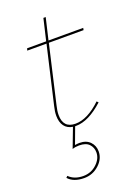

<svg xmlns="http://www.w3.org/2000/svg" viewBox="-140 -554 616 852"><g transform="rotate(-20 167.5 -128.0)"><path d="M100 -108Q94 -84 94 -65Q94 -3 152 -3Q209 -3 273 -64L280 -57Q210 7 150 7H146L117 85Q131 83 138 83Q170 83 188 101.5Q206 120 206 147Q206 183 176 210Q146 237 106 237Q56 237 31 209L38 202Q63 227 105 227Q142 227 168.5 202.5Q195 178 195 148Q195 125 180 109Q165 93 133 93Q116 93 101 98L136 6Q110 2 96.5 -16.5Q83 -35 83 -65Q83 -85 89 -109L152 -381H61L64 -391H154L178 -493H189L165 -391H329L327 -381H163Z"/></g></svg>

Font: Ysabeau Hairline
Style: Italic
Weight: 100
Italic angle: -12°
Designer: Christian Thalmann (Catharsis Fonts)
Version: Version 0.003